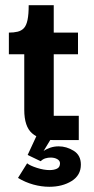

<svg xmlns="http://www.w3.org/2000/svg" viewBox="-20 -537 359 736"><path d="M187 0Q133 0 103 -26Q73 -52 73 -116V-341H186V-93H282V0ZM14 -329V-412Q33 -412 47.5 -415.5Q62 -419 71.5 -429Q81 -439 85.5 -460.5Q90 -482 90 -517H186V-412H279V-329ZM49 145 84 89Q95 98 121.5 106.5Q148 115 170 115Q187 115 198.5 109.5Q210 104 210 89Q210 79 199.5 73Q189 67 174 67Q164 67 154 70Q144 73 136 81L86 57L131 -40L184 -19L147 42Q158 34 173 29Q188 24 205 24Q235 24 262.5 41Q290 58 290 94Q290 135 254.5 157Q219 179 169 179Q139 179 108 170.5Q77 162 49 145Z"/></svg>

Font: Darker Grotesque Light ExtraBold
Style: Regular
Weight: 800
Version: Version 1.000;gftools[0.9.28]